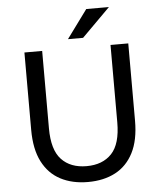

<svg xmlns="http://www.w3.org/2000/svg" viewBox="-60 -952 850 1013"><g transform="rotate(-5 365.0 -445.0)"><path d="M365 10Q282 10 220 -22.5Q158 -55 124 -121.5Q90 -188 90 -290V-700H184V-290Q184 -176 232 -125Q280 -74 365 -74Q450 -74 498 -125Q546 -176 546 -290V-700H640V-290Q640 -188 606 -121.5Q572 -55 510.5 -22.5Q449 10 365 10ZM325 -750 435 -900H555L405 -750Z"/></g></svg>

Font: Golos Text
Style: Regular
Weight: 400
Designer: A.Korolkova, Vitaly Kuzmin
Foundry: ParaType Ltd
Version: Version 2.004